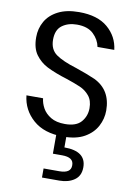

<svg xmlns="http://www.w3.org/2000/svg" viewBox="-103 -779 775 1104"><g transform="rotate(10 284.0 -227.0)"><path d="M49 0ZM49 0ZM301 7Q189 7 125 -49.5Q61 -106 52 -190H149Q152 -161 167.5 -133Q183 -105 215 -85.5Q247 -66 298 -66Q364 -66 393 -100Q422 -134 422 -180Q422 -225 399.5 -252Q377 -279 344.5 -293Q312 -307 264 -323Q195 -344 145 -369Q104 -390 76.5 -427.5Q49 -465 49 -529Q49 -580 73 -622Q97 -664 146 -689Q195 -714 268 -714Q376 -714 435.5 -663Q495 -612 504 -535H406Q398 -577 364.5 -609Q331 -641 268 -641Q217 -641 182 -615.5Q147 -590 147 -532Q147 -475 186 -447Q225 -419 307 -394Q372 -372 420 -351Q519 -303 519 -183Q519 -135 496 -91.5Q473 -48 425 -20.5Q377 7 301 7ZM324 260H222V207H314Q381 207 381 162V159Q381 114 314 114H260V-7H319V67Q446 67 446 161Q446 211 411 235.5Q376 260 324 260Z"/></g></svg>

Font: Ulagadi Sans
Style: Regular
Weight: 400
Designer: Ninad Kale (Devanagari), Jonny Pinhorn (Latin)
Foundry: Indian Type Foundry
Version: Version 3.01;March 29, 2020;FontCreator 12.0.0.2522 64-bit; 